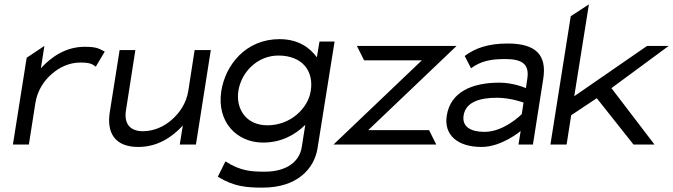

<svg xmlns="http://www.w3.org/2000/svg" viewBox="-20 -661 3078 878"><path d="M39 0H112L142 -191C151 -247 181 -292 217 -323C249 -351 294 -375 347 -375C392 -375 402 -368 418 -356L459 -425C433 -438 425 -447 367 -447C281 -447 215 -401 167 -349L183 -451L102 -397Z M482 -148C467 -53 506 11 612 11C702 11 768 -35 816 -87L802 0H876L944 -432H870L841 -245C832 -189 801 -144 765 -113C733 -85 688 -61 633 -61C570 -61 547 -101 556 -156L599 -432H527Z M992 -245C970 -103 1063 -9 1183 -9C1267 -9 1330 -45 1376 -90L1360 11C1349 83 1284 124 1192 124C1131 124 1081 122 1011 77L976 147C1050 193 1110 197 1181 197C1339 197 1417 111 1432 17L1510 -471H1441L1429 -399C1396 -444 1343 -482 1258 -482C1104 -482 1011 -364 992 -245ZM1070 -245C1083 -330 1156 -407 1253 -407C1361 -407 1416 -338 1401 -245C1389 -167 1310 -88 1203 -88C1102 -88 1058 -167 1070 -245Z M1505 0H1975L1942 -66H1664L2068 -451H1612L1645 -385H1909Z M2023 -132C2009 -45 2071 11 2182 11C2275 11 2361 -62 2361 -62L2351 0H2417L2464 -299C2482 -410 2430 -462 2302 -462C2210 -462 2152 -440 2105 -405L2134 -349C2180 -382 2223 -391 2291 -391C2370 -391 2402 -366 2391 -299L2385 -258C2385 -258 2330 -283 2264 -283C2139 -283 2040 -241 2023 -132ZM2100 -133C2110 -197 2179 -214 2253 -214C2315 -214 2374 -192 2374 -192L2366 -139C2366 -139 2286 -58 2196 -58C2133 -58 2092 -81 2100 -133Z M2497 0H2571L2592 -134L2709 -212L2877 0H2973L2776 -258L3038 -451H2939L2606 -221L2673 -641L2590 -587Z"/></svg>

Font: Charger Sport
Style: ExtObl
Weight: 400
Designer: Jasper
Foundry: Cannot Into Space Fonts
Version: Version 1.1